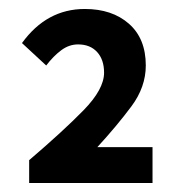

<svg xmlns="http://www.w3.org/2000/svg" viewBox="-20 -774 401 428"><path d="M45 -366V-417Q120 -481 166 -528Q212 -575 212 -612Q212 -641 196.5 -658Q181 -675 154 -675Q134 -675 116.5 -662Q99 -649 83 -628L29 -678Q84 -754 169 -754Q230 -754 267.5 -721Q305 -688 305 -628Q305 -580 273 -537Q241 -494 197 -446H320V-366Z"/></svg>

Font: Narnoor
Style: Bold
Weight: 700
Designer: S. Sridhar Murthy
Foundry: SIL International
Version: Version 3.000